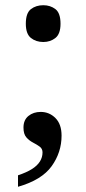

<svg xmlns="http://www.w3.org/2000/svg" viewBox="-20 -562 329 736"><path d="M49 110Q82 99 102.5 86Q123 73 133 57Q143 41 143 22Q143 8 132 0Q121 -8 106.5 -15.5Q92 -23 81 -35.5Q70 -48 70 -73Q70 -102 89 -117.5Q108 -133 136 -133Q169 -133 192.5 -109.5Q216 -86 216 -42Q216 22 178 75Q140 128 49 154ZM146 -401Q118 -401 98.5 -416.5Q79 -432 79 -471Q79 -512 98.5 -527Q118 -542 146 -542Q173 -542 192.5 -527Q212 -512 212 -471Q212 -432 192.5 -416.5Q173 -401 146 -401Z"/></svg>

Font: ET Text
Style: Regular
Weight: 470
Designer: Monotype Design Team
Foundry: Monotype Imaging Inc.
Version: Version 2.009